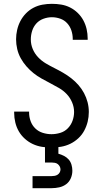

<svg xmlns="http://www.w3.org/2000/svg" viewBox="-20 -763 540 1003"><path d="M249 8Q224 8 199 4Q174 0 151.5 -10.5Q129 -21 110 -38Q91 -55 78.5 -76.5Q66 -98 60 -123Q54 -148 54 -173V-180H132V-175Q132 -152 140 -130Q148 -108 164.5 -92Q181 -76 203.5 -69Q226 -62 249 -62Q272 -62 295 -69Q318 -76 334.5 -93Q351 -110 359 -132.5Q367 -155 367 -178Q367 -204 356.5 -228.5Q346 -253 328.5 -271.5Q311 -290 288.5 -303Q266 -316 243 -328Q220 -340 197.5 -352.5Q175 -365 155 -381Q135 -397 118 -416.5Q101 -436 88.5 -458.5Q76 -481 70 -506.5Q64 -532 64 -558Q64 -582 69.5 -606.5Q75 -631 86.5 -653Q98 -675 115.5 -693Q133 -711 155 -722.5Q177 -734 201.5 -738.5Q226 -743 251 -743Q276 -743 300 -739Q324 -735 346 -724Q368 -713 386 -695.5Q404 -678 415.5 -656.5Q427 -635 432.5 -611Q438 -587 438 -562V-555H360V-560Q360 -582 353 -603.5Q346 -625 331 -641.5Q316 -658 294.5 -665.5Q273 -673 251 -673Q229 -673 207 -665Q185 -657 170 -640.5Q155 -624 148 -602Q141 -580 141 -557Q141 -531 151 -507Q161 -483 179 -464Q197 -445 219 -432Q241 -419 264 -407.5Q287 -396 309.5 -383Q332 -370 352.5 -354Q373 -338 390 -318.5Q407 -299 419 -276.5Q431 -254 437.5 -229Q444 -204 444 -178Q444 -152 438 -127.5Q432 -103 420 -80.5Q408 -58 389 -40.5Q370 -23 347.5 -12Q325 -1 299.5 3.5Q274 8 249 8ZM150 220V157H250Q258 157 266 155.5Q274 154 281 149.5Q288 145 292 137.5Q296 130 296 122Q296 114 292 106.5Q288 99 281.5 94Q275 89 266.5 87.5Q258 86 250 86H215V-62H285V40Q300 44 314.5 51.5Q329 59 339 70.5Q349 82 353.5 97.5Q358 113 358 129Q358 149 350 168Q342 187 326 199Q310 211 290 215.5Q270 220 250 220Z"/></svg>

Font: Iosevka Term Curly
Style: Regular
Weight: 400
Designer: Belleve Invis
Foundry: Belleve Invis
Version: Version 32.3.0